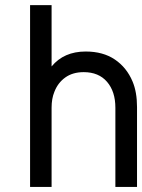

<svg xmlns="http://www.w3.org/2000/svg" viewBox="-20 -734 559 754"><path d="M182.6 -473.1Q231 -531.7 316.4 -531.7Q384.8 -531.7 431.2 -500.2Q477.5 -468.8 500.5 -414.1Q518.1 -372.6 518.1 -313.5V0H433.1V-311Q433.1 -374.5 400.4 -412.6Q367.7 -450.7 308.6 -450.7Q265.6 -450.7 236.3 -429.7Q207 -408.7 193.4 -373Q182.6 -346.7 182.6 -311V0H98.1V-713.9H182.6Z"/></svg>

Font: Meera Inimai
Style: Regular
Weight: 400
Version: 2.0.0+20160526